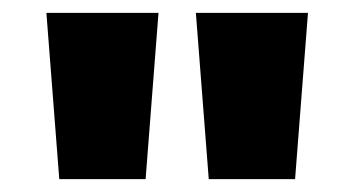

<svg xmlns="http://www.w3.org/2000/svg" viewBox="-20 -734 550 298"><path d="M226 -714 206 -456H72L52 -714ZM458 -714 438 -456H304L284 -714Z"/></svg>

Font: Noto Sans Bengali SemiCondensed Black
Style: Regular
Weight: 900
Width: 4
Designer: Joana Ranito - Universal Thirst; Jelle Bosma - Monotype Design Team
Foundry: Universal Thirst ehf.
Version: Version 3.000; ttfautohint (v1.8.4.7-5d5b)